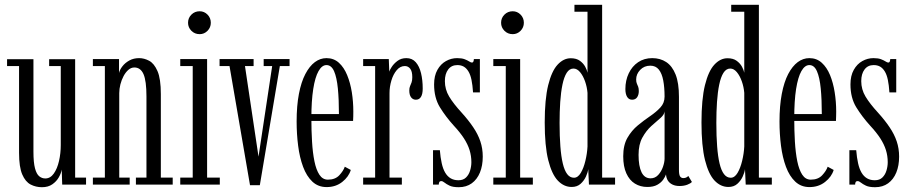

<svg xmlns="http://www.w3.org/2000/svg" viewBox="-20 -770 3797 801"><path d="M155 11Q129.5 11 107.8 -0.2Q86 -11.5 72.8 -42.2Q59.5 -73 59.5 -132.5V-494.5H9.5V-523H119.5V-137.5Q119.5 -92 126 -67.8Q132.5 -43.5 143.8 -34.5Q155 -25.5 169 -25.5Q190 -25.5 204.5 -46Q219 -66.5 226.2 -98.5Q233.5 -130.5 233.5 -165V-494.5H185V-523H293.5V-29H339V0H239.5L237.5 -62.5Q235 -47 225.2 -30Q215.5 -13 198.2 -1Q181 11 155 11Z M367.5 0V-29H417.5V-494.5H367.5V-523.5H476.5V-465.5Q479.5 -479 490.8 -493.5Q502 -508 519.8 -517.8Q537.5 -527.5 560.5 -527.5Q581.5 -527.5 602.2 -516.5Q623 -505.5 637 -473.5Q651 -441.5 651 -377.5V-29H700.5V0H547V-29H591V-367.5Q591 -432.5 578.8 -460.5Q566.5 -488.5 540.5 -488.5Q527 -488.5 515.5 -478.5Q504 -468.5 495.5 -452.5Q487 -436.5 482.2 -417.8Q477.5 -399 477.5 -381.5V-29H521V0Z M732 0V-29H784V-494.5H732V-523.5H844V-29H897V0ZM813 -627.5Q792.5 -627.5 778.5 -641.5Q764.5 -655.5 764.5 -675Q764.5 -695 778.5 -709Q792.5 -723 813 -723Q832 -723 845.8 -709Q859.5 -695 859.5 -675Q859.5 -655.5 845.8 -641.5Q832 -627.5 813 -627.5Z M1023 2.5 937.5 -494.5H896V-523.5H1038V-494.5H1002L1058.5 -116.5L1115.5 -494.5H1080V-523.5H1188V-494.5H1147.5L1064 2.5Z M1342.5 10.5Q1307.5 10.5 1283.2 -12.2Q1259 -35 1244.5 -74Q1230 -113 1223.8 -162Q1217.5 -211 1217.5 -263Q1217.5 -328.5 1227 -378.2Q1236.5 -428 1253.8 -461Q1271 -494 1293.5 -510.8Q1316 -527.5 1342 -527.5Q1372.5 -527.5 1393.8 -508.2Q1415 -489 1428.2 -456.8Q1441.5 -424.5 1447.8 -385Q1454 -345.5 1454 -305Q1454 -295 1453.8 -285Q1453.5 -275 1453 -265.5H1272V-294H1394Q1394 -355 1389.5 -401Q1385 -447 1373.8 -472.8Q1362.5 -498.5 1342 -498.5Q1323 -498.5 1308.8 -473.2Q1294.5 -448 1286.8 -398.8Q1279 -349.5 1279 -277Q1279 -225.5 1281.8 -179.2Q1284.5 -133 1291.8 -97.2Q1299 -61.5 1312.5 -41Q1326 -20.5 1348 -20.5Q1378.5 -20.5 1395.5 -38.8Q1412.5 -57 1418.5 -74.5L1443.5 -61Q1435 -32.5 1407.8 -11Q1380.5 10.5 1342.5 10.5Z M1495 0V-29H1545V-494.5H1495V-523.5H1602L1604 -471Q1605 -476.5 1613.8 -490.2Q1622.5 -504 1638 -515.8Q1653.5 -527.5 1675.5 -527.5Q1699.5 -527.5 1714.5 -510.5Q1729.5 -493.5 1736.5 -464.8Q1743.5 -436 1743.5 -400.5Q1743.5 -377.5 1736.2 -365.8Q1729 -354 1715 -354Q1702.5 -354 1695 -364Q1687.5 -374 1687.5 -392.5Q1687.5 -403.5 1690.8 -410.8Q1694 -418 1697 -426.2Q1700 -434.5 1700 -448Q1700 -472.5 1691.2 -483.5Q1682.5 -494.5 1669 -494.5Q1649.5 -494.5 1635 -477.2Q1620.5 -460 1612.8 -434Q1605 -408 1605 -381.5V-29H1656.5V0Z M1894 11Q1869 11 1855.5 4.5Q1842 -2 1834.5 -8.2Q1827 -14.5 1820.5 -14.5Q1815 -14.5 1812.8 -10.5Q1810.5 -6.5 1810.5 0H1786.5V-143.5H1815Q1817.5 -112.5 1822.8 -89Q1828 -65.5 1837.2 -49.8Q1846.5 -34 1860.2 -26Q1874 -18 1892.5 -18Q1912.5 -18 1924.2 -29.5Q1936 -41 1941.2 -58.5Q1946.5 -76 1946.5 -93.5Q1946.5 -119.5 1939 -143.8Q1931.5 -168 1915.5 -192.8Q1899.5 -217.5 1873.5 -245.5Q1839.5 -283 1815.2 -322.5Q1791 -362 1791 -418Q1791 -454 1804.8 -478.5Q1818.5 -503 1840.5 -515.2Q1862.5 -527.5 1887 -527.5Q1906.5 -527.5 1918.2 -523Q1930 -518.5 1937.2 -513.8Q1944.5 -509 1949 -509Q1953 -509 1954.8 -512.8Q1956.5 -516.5 1957 -523.5H1982V-384.5H1953.5Q1951.5 -415 1947 -436.8Q1942.5 -458.5 1934.2 -472Q1926 -485.5 1914.8 -492Q1903.5 -498.5 1888 -498.5Q1863.5 -498.5 1849.8 -480.2Q1836 -462 1836 -431.5Q1836 -397 1853.8 -367.2Q1871.5 -337.5 1906 -300Q1934.5 -268.5 1954.2 -239.2Q1974 -210 1984 -180.2Q1994 -150.5 1994 -116.5Q1994 -79 1982.2 -50.2Q1970.5 -21.5 1948 -5.2Q1925.5 11 1894 11Z M2038 0V-29H2090V-494.5H2038V-523.5H2150V-29H2203V0ZM2119 -627.5Q2098.5 -627.5 2084.5 -641.5Q2070.5 -655.5 2070.5 -675Q2070.5 -695 2084.5 -709Q2098.5 -723 2119 -723Q2138 -723 2151.8 -709Q2165.5 -695 2165.5 -675Q2165.5 -655.5 2151.8 -641.5Q2138 -627.5 2119 -627.5Z M2365 10Q2332.5 10 2307.2 -16.5Q2282 -43 2267.2 -102Q2252.5 -161 2252.5 -259Q2252.5 -356 2267 -414.8Q2281.5 -473.5 2306.2 -500.2Q2331 -527 2361 -527Q2385 -527 2399.5 -516.2Q2414 -505.5 2421.5 -491.5Q2429 -477.5 2431 -466.5V-721H2376.5V-750H2492V-29H2546V0H2437L2434 -64.5Q2432.5 -51 2424.5 -33.5Q2416.5 -16 2402 -3Q2387.5 10 2365 10ZM2374.5 -28.5Q2391 -28.5 2403 -48.8Q2415 -69 2422.2 -99.2Q2429.5 -129.5 2431 -159V-382.5Q2429 -407 2420.8 -430.5Q2412.5 -454 2400 -469Q2387.5 -484 2372.5 -484Q2355.5 -484 2344.2 -466.2Q2333 -448.5 2326.5 -417Q2320 -385.5 2317.2 -344.5Q2314.5 -303.5 2314.5 -257Q2314.5 -202 2317.8 -159.5Q2321 -117 2328 -87.8Q2335 -58.5 2346.5 -43.5Q2358 -28.5 2374.5 -28.5Z M2680.5 10Q2651.5 10 2628.8 -4Q2606 -18 2593 -46.8Q2580 -75.5 2580 -118Q2580 -164.5 2597.5 -195Q2615 -225.5 2640.8 -246.8Q2666.5 -268 2692.2 -285.5Q2718 -303 2735.2 -321.8Q2752.5 -340.5 2752.5 -367Q2752.5 -405 2747 -434.2Q2741.5 -463.5 2728.5 -479.8Q2715.5 -496 2693 -496Q2667.5 -496 2650.8 -478.5Q2634 -461 2634 -438.5Q2634 -427.5 2637 -421Q2640 -414.5 2642.5 -407.8Q2645 -401 2645 -390Q2645 -374.5 2638 -364.2Q2631 -354 2617 -354Q2603.5 -354 2596.2 -366Q2589 -378 2589 -398.5Q2589 -434.5 2603 -464Q2617 -493.5 2642.2 -510.5Q2667.5 -527.5 2701 -527.5Q2734.5 -527.5 2759.5 -511Q2784.5 -494.5 2798.5 -459.2Q2812.5 -424 2812.5 -366V-61Q2812.5 -41 2817.2 -34Q2822 -27 2831 -27Q2838.5 -27 2843.8 -30Q2849 -33 2851.5 -36L2866.5 -11Q2861 -4.5 2846.8 0.8Q2832.5 6 2815 6Q2798 6 2785.5 0Q2773 -6 2766.2 -16.8Q2759.5 -27.5 2758.5 -42.5Q2755.5 -33 2746.8 -20.5Q2738 -8 2722 1Q2706 10 2680.5 10ZM2694 -26Q2713 -26 2726 -40.2Q2739 -54.5 2745.8 -74Q2752.5 -93.5 2752.5 -108.5V-305.5Q2751.5 -291.5 2734.8 -277.2Q2718 -263 2697 -244Q2676 -225 2660 -196.2Q2644 -167.5 2644 -124Q2644 -76.5 2656.5 -51.2Q2669 -26 2694 -26Z M3019 10Q2986.5 10 2961.2 -16.5Q2936 -43 2921.2 -102Q2906.5 -161 2906.5 -259Q2906.5 -356 2921 -414.8Q2935.5 -473.5 2960.2 -500.2Q2985 -527 3015 -527Q3039 -527 3053.5 -516.2Q3068 -505.5 3075.5 -491.5Q3083 -477.5 3085 -466.5V-721H3030.5V-750H3146V-29H3200V0H3091L3088 -64.5Q3086.5 -51 3078.5 -33.5Q3070.5 -16 3056 -3Q3041.5 10 3019 10ZM3028.5 -28.5Q3045 -28.5 3057 -48.8Q3069 -69 3076.2 -99.2Q3083.5 -129.5 3085 -159V-382.5Q3083 -407 3074.8 -430.5Q3066.5 -454 3054 -469Q3041.5 -484 3026.5 -484Q3009.5 -484 2998.2 -466.2Q2987 -448.5 2980.5 -417Q2974 -385.5 2971.2 -344.5Q2968.5 -303.5 2968.5 -257Q2968.5 -202 2971.8 -159.5Q2975 -117 2982 -87.8Q2989 -58.5 3000.5 -43.5Q3012 -28.5 3028.5 -28.5Z M3357 10.5Q3322 10.5 3297.8 -12.2Q3273.5 -35 3259 -74Q3244.5 -113 3238.2 -162Q3232 -211 3232 -263Q3232 -328.5 3241.5 -378.2Q3251 -428 3268.2 -461Q3285.5 -494 3308 -510.8Q3330.5 -527.5 3356.5 -527.5Q3387 -527.5 3408.2 -508.2Q3429.5 -489 3442.8 -456.8Q3456 -424.5 3462.2 -385Q3468.5 -345.5 3468.5 -305Q3468.5 -295 3468.2 -285Q3468 -275 3467.5 -265.5H3286.5V-294H3408.5Q3408.5 -355 3404 -401Q3399.5 -447 3388.2 -472.8Q3377 -498.5 3356.5 -498.5Q3337.5 -498.5 3323.2 -473.2Q3309 -448 3301.2 -398.8Q3293.5 -349.5 3293.5 -277Q3293.5 -225.5 3296.2 -179.2Q3299 -133 3306.2 -97.2Q3313.5 -61.5 3327 -41Q3340.5 -20.5 3362.5 -20.5Q3393 -20.5 3410 -38.8Q3427 -57 3433 -74.5L3458 -61Q3449.5 -32.5 3422.2 -11Q3395 10.5 3357 10.5Z M3631 11Q3606 11 3592.5 4.5Q3579 -2 3571.5 -8.2Q3564 -14.5 3557.5 -14.5Q3552 -14.5 3549.8 -10.5Q3547.5 -6.5 3547.5 0H3523.5V-143.5H3552Q3554.5 -112.5 3559.8 -89Q3565 -65.5 3574.2 -49.8Q3583.5 -34 3597.2 -26Q3611 -18 3629.5 -18Q3649.5 -18 3661.2 -29.5Q3673 -41 3678.2 -58.5Q3683.5 -76 3683.5 -93.5Q3683.5 -119.5 3676 -143.8Q3668.5 -168 3652.5 -192.8Q3636.5 -217.5 3610.5 -245.5Q3576.5 -283 3552.2 -322.5Q3528 -362 3528 -418Q3528 -454 3541.8 -478.5Q3555.5 -503 3577.5 -515.2Q3599.5 -527.5 3624 -527.5Q3643.5 -527.5 3655.2 -523Q3667 -518.5 3674.2 -513.8Q3681.5 -509 3686 -509Q3690 -509 3691.8 -512.8Q3693.5 -516.5 3694 -523.5H3719V-384.5H3690.5Q3688.5 -415 3684 -436.8Q3679.5 -458.5 3671.2 -472Q3663 -485.5 3651.8 -492Q3640.5 -498.5 3625 -498.5Q3600.5 -498.5 3586.8 -480.2Q3573 -462 3573 -431.5Q3573 -397 3590.8 -367.2Q3608.5 -337.5 3643 -300Q3671.5 -268.5 3691.2 -239.2Q3711 -210 3721 -180.2Q3731 -150.5 3731 -116.5Q3731 -79 3719.2 -50.2Q3707.5 -21.5 3685 -5.2Q3662.5 11 3631 11Z"/></svg>

Font: Imbue 24pt Light
Style: Regular
Weight: 300
Designer: Tyler Finck
Foundry: Etcetera Type Company
Version: Version 1.102